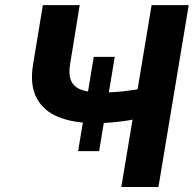

<svg xmlns="http://www.w3.org/2000/svg" viewBox="-20 -748 775 768"><path d="M439 -520.5 376.5 -143.6H292.5L355 -520.5ZM151.4 -727.5H298.8L260.7 -493.2Q253.4 -451.2 264.2 -425.8Q274.9 -400.4 304.4 -389.2Q334 -377.9 381.8 -377.9Q398.9 -377.9 422.4 -378.9Q445.8 -379.9 470.9 -382.6Q496.1 -385.3 518.6 -388.7Q541 -392.1 556.6 -396.5L536.6 -275.9Q520.5 -271 497.6 -267.1Q474.6 -263.2 449.7 -260.5Q424.8 -257.8 401.6 -256.6Q378.4 -255.4 361.3 -255.4Q273.9 -255.4 213.1 -280.3Q152.3 -305.2 125.5 -357.9Q98.6 -410.6 112.8 -493.2ZM586.4 -727.5H734.9L613.8 0H465.3Z"/></svg>

Font: Inter Tight
Style: Bold Italic
Weight: 700
Italic angle: -9.39999°
Designer: Rasmus Andersson
Foundry: rsms
Version: Version 3.004